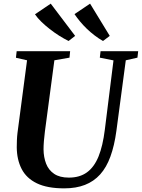

<svg xmlns="http://www.w3.org/2000/svg" viewBox="-20 -1024 778 1054"><path d="M670.5 -693 619 -306Q608 -224.5 586.2 -164.8Q564.5 -105 529.8 -66.5Q495 -28 446.2 -9Q397.5 10 332.5 10Q239.5 10 182.2 -17.8Q125 -45.5 98.8 -96.5Q72.5 -147.5 72 -215.5Q72 -234 72.8 -253.8Q73.5 -273.5 76 -294.5L128.5 -693L67.5 -707L71.5 -743H365L361.5 -707.5L278.5 -693L226.5 -302Q223 -274.5 221 -249.5Q219 -224.5 219 -204Q219.5 -160.5 233.2 -125.2Q247 -90 277.5 -69.5Q308 -49 358 -49Q417.5 -49 457.2 -77.8Q497 -106.5 520.8 -164.8Q544.5 -223 555.5 -312.5L603 -692.5L528 -707.5L532 -743H738.5L734.5 -707.5ZM582.5 -827 545.5 -799Q521.5 -812.5 499 -829.8Q476.5 -847 456.5 -866.2Q436.5 -885.5 419.5 -906Q402.5 -926.5 389 -946.5L474.5 -1004ZM392.5 -827 356.5 -799Q331 -811.5 304.5 -828.2Q278 -845 252.8 -864.8Q227.5 -884.5 206.5 -905Q185.5 -925.5 172 -945.5L258.5 -1004Z"/></svg>

Font: Merriweather 72pt
Style: Bold Italic
Weight: 700
Italic angle: -7.8°
Version: Version 2.101